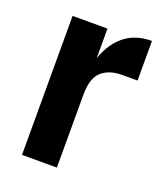

<svg xmlns="http://www.w3.org/2000/svg" viewBox="-107 -615 584 688"><g transform="rotate(20 184.5 -271.5)"><path d="M57 0V-530H190V0ZM166 -252Q166 -340 186 -405.5Q206 -471 248 -507Q290 -543 355 -543V-392H297Q247 -392 218.5 -366.5Q190 -341 190 -278Z"/></g></svg>

Font: Radio Canada Big SemiBold
Style: Regular
Weight: 600
Designer: Étienne Aubert Bonn
Foundry: Coppers and Brasses
Version: Version 1.001